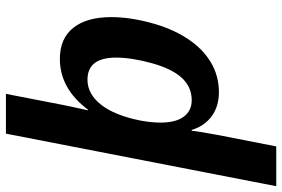

<svg xmlns="http://www.w3.org/2000/svg" viewBox="-197 -590 972 662"><g transform="rotate(-90 289.0 -259.0)"><path d="M159.2 -724.6H296.4L257.3 -523.4L239.7 -441.4H241.7Q314.5 -538.6 417 -538.6Q487.3 -538.6 524.2 -492.2Q561 -445.8 561 -361.3Q561 -298.8 541.5 -225.8Q522 -152.8 487.5 -99.9Q453.1 -46.9 406 -18.6Q358.9 9.8 301.8 9.8Q253.9 9.8 220 -14.6Q186 -39.1 171.9 -84H168.9Q168.9 -76.2 164.3 -49.1Q159.7 -22 154.8 4.9L115.2 207.5H-22ZM421.4 -344.7Q421.4 -443.4 345.2 -443.4Q295.9 -443.4 259 -396.5Q222.2 -349.6 204.6 -262.2Q197.3 -223.6 197.3 -191.9Q197.3 -138.7 217.8 -111.3Q238.3 -84 274.4 -84Q320.3 -84 351.8 -118.4Q383.3 -152.8 402.3 -222.2Q421.4 -291.5 421.4 -344.7Z"/></g></svg>

Font: Cousine
Style: Bold Italic
Weight: 700
Italic angle: -12°
Monospace: yes
Designer: Steve Matteson
Foundry: Ascender Corporation
Version: Version 1.20